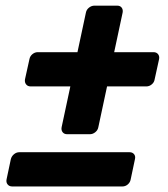

<svg xmlns="http://www.w3.org/2000/svg" viewBox="-20 -673 607 693"><path d="M222.3 -188.6Q211.6 -188.6 206 -195.9Q200.4 -203.1 202.4 -213.8L233.9 -361.1H90.6Q80 -361.1 74.3 -368.4Q68.5 -375.6 70.1 -386.3L86.3 -459.6Q88.3 -470.2 97 -477.5Q105.8 -484.7 116.4 -484.7H259.6L290.1 -627.5Q292.1 -638.1 301.2 -645.4Q310.3 -652.6 320.9 -652.6H403.1Q413.7 -652.6 419.2 -645.4Q424.6 -638.1 422.6 -627.5L392.1 -484.7H534.1Q544.7 -484.7 550.5 -477.5Q556.2 -470.2 554.2 -459.6L538.1 -386.3Q536.5 -375.6 527.7 -368.4Q519 -361.1 508.4 -361.1H366.4L334.9 -213.8Q332.9 -203.1 324 -195.9Q315.1 -188.6 304.5 -188.6ZM24.1 0Q13.5 0 7.6 -7.2Q1.6 -14.5 3.6 -25.1L19.1 -98.5Q21.8 -109.1 30.5 -116.4Q39.3 -123.6 49.9 -123.6H447.6Q458.2 -123.6 464 -116.4Q469.7 -109.1 467.1 -98.5L451.6 -25.1Q449.6 -14.5 441.1 -7.2Q432.5 0 421.9 0Z"/></svg>

Font: Rubik Light
Style: Italic
Weight: 300
Italic angle: -12°
Designer: Hubert and Fischer
Foundry: Hubert and Fischer
Version: Version 2.300;gftools[0.9.30]